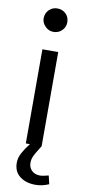

<svg xmlns="http://www.w3.org/2000/svg" viewBox="-99 -734 427 968"><g transform="rotate(10 114.5 -250.5)"><path d="M155 -482H74V0H155ZM53 -637Q53 -614 71 -596Q89 -578 113 -578Q139 -578 156.5 -595.5Q174 -613 174 -637Q174 -664 156.5 -681Q139 -698 113 -698Q88 -698 70.5 -680.5Q53 -663 53 -637ZM172 147Q146 147 130 131.5Q114 116 114 92Q114 74 121 58.5Q128 43 139 26Q150 9 155 0H95Q73 28 59.5 53Q46 78 46 104Q46 148 77 172.5Q108 197 158 197Q192 197 226 182L216 139Q186 147 172 147Z"/></g></svg>

Font: Geom Light
Style: Regular
Weight: 300
Version: Version 1.102